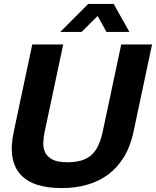

<svg xmlns="http://www.w3.org/2000/svg" viewBox="-20 -940 793 976"><path d="M658.7 -270Q643.6 -197.8 611.3 -144Q579.1 -90.3 532.2 -54.7Q485.4 -19 425 -1.5Q364.7 16.1 293 16.1Q220.7 16.1 167.7 -1.2Q114.7 -18.6 83.3 -54Q51.8 -89.4 43 -143.1Q34.2 -196.8 49.8 -270L144 -713.9H301.3L207 -270Q200.7 -241.2 200 -213.4Q199.2 -185.5 210.2 -163.8Q221.2 -142.1 247.6 -128.7Q273.9 -115.2 321.3 -115.2Q363.3 -115.2 393.6 -124.3Q423.8 -133.3 445.1 -152.3Q466.3 -171.4 479.7 -200.7Q493.2 -230 502 -270L596.2 -713.9H752.9ZM558.1 -919.9 637.7 -777.8H521L476.1 -858.9L395 -777.8H286.6L428.2 -919.9Z"/></svg>

Font: XB Khoramshahr
Style: Bold Italic
Weight: 700
Italic angle: -12°
Designer: Behnam
Foundry: Irmug
Version: Version 8.005 2009